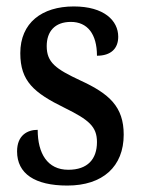

<svg xmlns="http://www.w3.org/2000/svg" viewBox="-20 -566 437 596"><path d="M189 10C299 10 364 -49 364 -148C364 -235 319 -275 230 -316C153 -352 125 -372 125 -423C125 -468 150 -498 200 -498C251 -498 281 -461 281 -393C324 -393 347 -415 347 -452C347 -502 303 -546 209 -546C110 -546 43 -495 43 -401C43 -314 85 -278 181 -231C256 -194 281 -173 281 -125C281 -72 252 -39 192 -39C127 -39 97 -90 97 -163C65 -163 33 -146 33 -96C33 -27 88 10 189 10Z"/></svg>

Font: Noto Serif Condensed Medium
Style: Regular
Weight: 500
Width: 3
Designer: Monotype Design Team
Foundry: Monotype Imaging Inc.
Version: Version 2.015